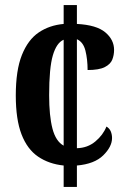

<svg xmlns="http://www.w3.org/2000/svg" viewBox="-20 -734 496 754"><path d="M230 -84Q172 -90 129.5 -119Q87 -148 64.5 -206.5Q42 -265 42 -359Q42 -458 66 -518Q90 -578 132 -606.5Q174 -635 230 -640V-714H282V-640Q359 -636 393.5 -607Q428 -578 428 -538Q428 -518 421 -500Q414 -482 391.5 -470.5Q369 -459 324 -459Q324 -501 315.5 -535Q307 -569 282 -580V-152Q324 -153 354.5 -178.5Q385 -204 398 -237Q410 -230 415 -218Q420 -206 420 -192Q420 -158 385.5 -124Q351 -90 282 -84V0H230ZM230 -578Q202 -566 187.5 -516.5Q173 -467 173 -360Q173 -279 186 -229Q199 -179 230 -162Z"/></svg>

Font: Noto Serif Hebrew ExtraCondensed
Style: Bold
Weight: 700
Width: 2
Designer: Monotype Design Team
Foundry: Monotype Imaging Inc.
Version: Version 2.004; ttfautohint (v1.8.4.7-5d5b)